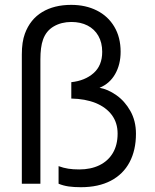

<svg xmlns="http://www.w3.org/2000/svg" viewBox="-20 -755 638 789"><path d="M220.7 0V-72.3Q241 -64.8 260.5 -61.8Q280 -58.7 305.7 -58.7Q352.8 -58.7 388.4 -75.9Q424 -93.2 443.7 -126.2Q463.3 -159.3 463.3 -206Q463.3 -250.3 439.6 -282.3Q415.8 -314.3 372.9 -331.7Q330 -349 273 -350V-417.3Q329.2 -423.3 364.6 -454.6Q400 -485.8 400 -542Q400 -580 384.1 -607.8Q368.2 -635.5 339.7 -650.1Q311.2 -664.7 273.3 -664.7Q232.3 -664.7 201.1 -646.6Q169.8 -628.5 157 -592.7Q151.2 -576.8 148.6 -556.2Q146 -535.7 146 -511.7V0H69.7V-531.3Q69.7 -582.8 82.3 -616.7Q104 -675.5 153.1 -705.2Q202.2 -735 272.7 -735Q332 -735 378 -711.8Q424 -688.7 449.8 -645.1Q475.7 -601.5 475.7 -542.3Q475.7 -490 453.1 -450.5Q430.5 -411 389 -394.3Q422.8 -388.5 457.7 -364.2Q492.5 -340 515.6 -299.2Q538.7 -258.3 538.7 -205.3Q538.7 -138.2 512.6 -88.7Q486.5 -39.2 435.6 -12.4Q384.7 14.3 312.3 14.3Q284 14.3 262 11.2Q240 8 220.7 0Z"/></svg>

Font: Tap Sans
Style: Regular
Weight: 400
Designer: Tap Payments
Foundry: Tap Payments
Version: Version 1.001;Glyphs 3.1.2 (3151)